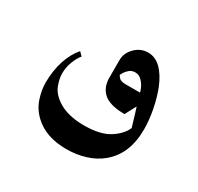

<svg xmlns="http://www.w3.org/2000/svg" viewBox="-115 -418 796 772"><g transform="rotate(30 283.5 -31.5)"><path d="M473 -183Q488 -145 497.5 -97Q507 -49 507 -6Q507 109 435 168Q405 193 363.5 206Q322 219 275 219Q181 219 126 168Q95 139 82.5 101Q70 63 70 29Q70 -28 86 -76Q101 -120 127 -150L143 -134Q130 -119 119.5 -92Q109 -65 109 -37Q109 -13 120 16.5Q131 46 163 68Q210 101 289 101Q365 101 406.5 74Q448 47 461 14Q457 -1 444 -43L435 -71L408 -20Q351 -20 320 -39Q285 -62 282 -110V-198Q282 -231 307.5 -256.5Q333 -282 368 -282Q401 -282 427.5 -256Q454 -230 473 -183ZM419 -126Q419 -129 412.5 -144.5Q406 -160 393 -173.5Q380 -187 362 -187Q347 -187 336.5 -178.5Q326 -170 320 -160.5Q314 -151 313 -148Q313 -144 321.5 -135Q330 -126 352 -126Z"/></g></svg>

Font: Katibeh
Style: Regular
Weight: 400
Designer: Arabic design by Kourosh Beigpour, Latin design by Eduardo Tunni, engineering by Lasse Fister
Version: Version 1.000